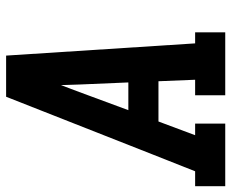

<svg xmlns="http://www.w3.org/2000/svg" viewBox="-90 -690 775 644"><g transform="rotate(-90 298.0 -367.5)"><path d="M-4 0V-101H46L103 -245L296 -735H434L475 -101H512V0H301V-101H353L348 -224H213L167 -101H206V0ZM251 -325H344L337 -490Q337 -505 336 -520.5Q335 -536 335 -551Q329 -536 323.5 -520.5Q318 -505 312 -490Z"/></g></svg>

Font: Iosevka Etoile Oblique
Style: Bold
Weight: 700
Italic angle: -9°
Designer: Belleve Invis
Foundry: Belleve Invis
Version: Version 15.5.2; ttfautohint (v1.8.4)